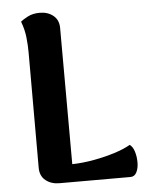

<svg xmlns="http://www.w3.org/2000/svg" viewBox="-52 -753 611 796"><g transform="rotate(-5 254.0 -355.5)"><path d="M222 -641 223 -74Q267 -75 313.5 -83.5Q360 -92 401 -105Q442 -118 467 -133Q480 -124 486.5 -103Q493 -82 493 -58Q493 -34 484.5 -17Q476 0 459 0H163Q129 0 106 -18.5Q83 -37 83 -71V-551Q83 -580 79.5 -613.5Q76 -647 63 -681Q72 -689 93 -700Q114 -711 143 -711Q177 -711 199.5 -692.5Q222 -674 222 -641Z"/></g></svg>

Font: Arima Thin
Style: Bold
Weight: 700
Version: Version 1.100